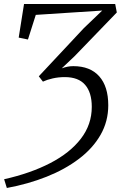

<svg xmlns="http://www.w3.org/2000/svg" viewBox="-24 -763 600 955"><path d="M10 172 -3.5 128.5Q128 99 226 48.2Q324 -2.5 378.2 -73Q432.5 -143.5 432.5 -231.5Q432.5 -303 399.2 -341.2Q366 -379.5 298.5 -379.5Q266.5 -379.5 238 -373Q209.5 -366.5 189.5 -357L169 -383.5L393.5 -623.5L484.5 -710.5L154 -689L115 -566.5L69 -576L95.5 -743H549L557 -701L347 -483.5L283 -423Q296.5 -428 310.8 -431Q325 -434 340.5 -434Q424.5 -434 469.5 -383.5Q514.5 -333 514.5 -239.5Q514.5 -159 476 -92Q437.5 -25 368.5 27.2Q299.5 79.5 207.8 116Q116 152.5 10 172Z"/></svg>

Font: Merriweather 20pt Light
Style: Italic
Weight: 300
Italic angle: -7.8°
Version: Version 2.101